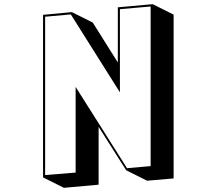

<svg xmlns="http://www.w3.org/2000/svg" viewBox="-20 -833 1040 919"><path d="M584 -18 452 -226V51L286 66L186 16V-762L324 -775L424 -725L544 -534V-798L711 -813L811 -763V21L684 32ZM554 -789V-391L319 -764L196 -753V5L342 -7V-417L588 -28L701 -38V-802Z"/></svg>

Font: Rampart One
Style: Regular
Weight: 400
Designer: Fontworks Inc.
Foundry: Fontworks Inc.
Version: Version 1.100